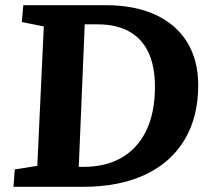

<svg xmlns="http://www.w3.org/2000/svg" viewBox="-20 -721 823 741"><path d="M32 0 37 -67 124 -81 149 -619 64 -636 70 -701H388Q499 -701 579 -664.5Q659 -628 702 -558.5Q745 -489 745 -392Q745 -269 692 -181Q639 -93 539.5 -46.5Q440 0 300 0ZM284 -77H302Q388 -77 449.5 -112.5Q511 -148 544.5 -217Q578 -286 578 -386Q578 -466 552.5 -519.5Q527 -573 477.5 -600Q428 -627 358 -627H307Z"/></svg>

Font: Literata
Style: Bold Italic
Weight: 700
Italic angle: -2°
Designer: Latin by Veronika Burian and Jose Scaglione. Greek by Irene Vlachou. Cyrillic by Vera Evstafieva
Foundry: TypeTogether
Version: Version 3.103;gftools[0.9.29]